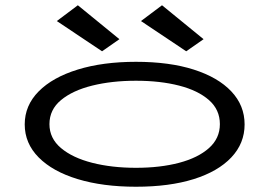

<svg xmlns="http://www.w3.org/2000/svg" viewBox="-20 -702 1040 730"><path d="M497 8Q371 8 275.5 -21Q180 -50 127 -103.5Q74 -157 74 -229Q74 -301 127 -354.5Q180 -408 275.5 -437.5Q371 -467 497 -467Q624 -467 716.5 -437.5Q809 -408 859.5 -354.5Q910 -301 910 -229Q910 -157 859.5 -103.5Q809 -50 716.5 -21Q624 8 497 8ZM497 -64Q589 -64 661 -83Q733 -102 774.5 -139Q816 -176 816 -230Q816 -285 774.5 -321.5Q733 -358 661 -376.5Q589 -395 497 -395Q405 -395 330.5 -376.5Q256 -358 212 -321.5Q168 -285 168 -230Q168 -176 212 -139Q256 -102 330.5 -83Q405 -64 497 -64ZM368 -507 196 -622 276 -682 434 -553ZM688 -507 516 -622 596 -682 754 -553Z"/></svg>

Font: Inconsolata UltraExpanded
Style: Regular
Weight: 400
Width: 9
Monospace: yes
Designer: Raph Levien, Cyreal, Brenton Simpson
Foundry: Raph Levien, Cyreal, Google
Version: Version 3.000; ttfautohint (v1.8.2.53-6de2)